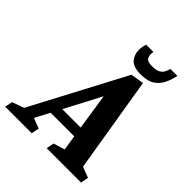

<svg xmlns="http://www.w3.org/2000/svg" viewBox="-278 -921 1054 1054"><g transform="rotate(45 249.0 -394.0)"><path d="M-62 0 -53 -44 16 -69 304 -614 381 -627 473 -69 536 -45 527 0H260L269 -45L335 -65L321 -153H138L93 -68L153 -45L144 0ZM169 -212H312L280 -423ZM339 -651Q281 -651 258.5 -677Q236 -703 236 -740Q236 -751 238.5 -764.5Q241 -778 245 -788H301Q300 -784 299.5 -779Q299 -774 299 -770Q299 -753 307.5 -740Q316 -727 351 -727Q383 -727 399 -736Q415 -745 422 -759Q429 -773 433 -788H487Q480 -753 465 -721.5Q450 -690 420.5 -670.5Q391 -651 339 -651Z"/></g></svg>

Font: Manuale
Style: Italic
Weight: 400
Italic angle: -11°
Designer: Eduardo Tunni / Pablo Cosgaya
Foundry: Eduardo Tunni / Pablo Cosgaya
Version: Version 1.002